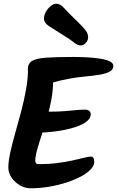

<svg xmlns="http://www.w3.org/2000/svg" viewBox="-20 -1035 631 1035"><path d="M145 -20Q115 -20 87.5 -36Q60 -52 42.5 -77.5Q25 -103 25 -131Q25 -166 35.5 -213.5Q46 -261 62 -317.5Q78 -374 94 -434Q110 -494 120.5 -553Q131 -612 131 -666Q131 -679 134 -684.5Q137 -690 147 -690Q156 -690 175.5 -681.5Q195 -673 216 -659Q237 -645 251.5 -628Q266 -611 266 -594Q266 -546 256.5 -495.5Q247 -445 232.5 -396Q218 -347 203.5 -303.5Q189 -260 179.5 -225Q170 -190 170 -167Q170 -159 175 -154.5Q180 -150 187 -150Q241 -150 288 -156Q335 -162 373 -170.5Q411 -179 435.5 -185Q460 -191 469 -191Q479 -191 483.5 -183.5Q488 -176 488 -164Q488 -136 457 -110.5Q426 -85 375 -64.5Q324 -44 264 -32Q204 -20 145 -20ZM187 -320Q176 -320 161 -333.5Q146 -347 131 -366.5Q116 -386 106.5 -404Q97 -422 97 -431Q97 -452 113 -452Q130 -452 147 -447.5Q164 -443 188 -438Q212 -433 248 -433Q295 -433 329.5 -436Q364 -439 390.5 -441.5Q417 -444 439 -444Q452 -444 460.5 -437.5Q469 -431 469 -420Q469 -394 440 -375Q411 -356 366.5 -344Q322 -332 273.5 -326Q225 -320 187 -320ZM130 -661Q130 -692 152 -706Q174 -720 227.5 -724Q281 -728 375 -728Q410 -728 448 -726Q486 -724 518.5 -719Q551 -714 571 -704.5Q591 -695 591 -680Q591 -659 569.5 -648Q548 -637 512.5 -631.5Q477 -626 434 -622Q391 -618 349 -610Q300 -601 261 -589Q222 -577 194 -577Q183 -577 167.5 -589.5Q152 -602 141 -621.5Q130 -641 130 -661ZM217 -933Q217 -953 227.5 -971.5Q238 -990 253.5 -1002.5Q269 -1015 284 -1015Q304 -1015 325 -992Q346 -969 377 -939Q410 -907 426.5 -889Q443 -871 449 -859.5Q455 -848 455 -835Q455 -817 442.5 -803.5Q430 -790 415 -790Q398 -790 379.5 -805.5Q361 -821 320 -846Q273 -875 245 -893.5Q217 -912 217 -933Z"/></svg>

Font: Kalam Variable Light
Style: Regular
Weight: 300
Designer: Lipi Raval, Jonny Pinhorn
Foundry: Indian Type Foundry
Version: Version 3.000